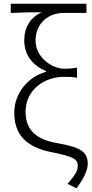

<svg xmlns="http://www.w3.org/2000/svg" viewBox="-20 -815 498 1037"><path d="M393 202C436 146 454 100 454 69C454 2 407 -20 304 -39C204 -55 118 -92 118 -211C118 -333 224 -400 324 -400C351 -400 369 -400 396 -395V-450C368 -445 355 -444 328 -444C260 -444 172 -505 172 -596C172 -692 245 -745 322 -745H447V-795H38V-745C108 -748 138 -749 205 -749C145 -721 111 -669 111 -597C111 -513 161 -459 229 -431V-427C137 -403 57 -316 57 -206C57 -63 154 -12 269 9C374 31 400 44 400 79C400 110 388 127 345 178Z"/></svg>

Font: Spoqa Han Sans Neo Light
Style: Regular
Weight: 300
Designer: [Spoqa Han Sans Neo] Dong-huui Kim  Younghwa Kang  Yujin Lee  [Noto Sans] Ryoko NISHIZUKA  (kana & ideographs); Paul D. 
Foundry: Spoqa (http://www.spoqa-han-sans.com)
Version: Version 1.000